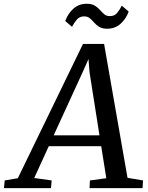

<svg xmlns="http://www.w3.org/2000/svg" viewBox="-86 -976 766 996"><path d="M-65.5 0 -61.5 -40 6.5 -51.5 344.5 -748H454L575.5 -53.5L656 -40L653.5 0H378.5L380.5 -40L465.5 -51.5L439 -217.5H167L91.5 -52.5L182 -40L178.5 0ZM192.5 -274H430L378.5 -601L373 -670L345 -606.5ZM470 -827Q444.5 -827 429 -836.5Q413.5 -846 402.5 -858.8Q391.5 -871.5 380 -881.2Q368.5 -891 351 -891Q327 -891 313.5 -875.5Q300 -860 287.5 -837L252.5 -867Q266.5 -906 295 -931.2Q323.5 -956.5 364 -956.5Q390 -956.5 405.8 -946.8Q421.5 -937 432.5 -924.5Q443.5 -912 454.8 -902.2Q466 -892.5 483 -892.5Q507 -892 520.5 -907.8Q534 -923.5 546 -946.5L581.5 -916Q567.5 -877.5 539 -852.2Q510.5 -827 470 -827Z"/></svg>

Font: Merriweather Light 18pt
Style: Italic
Weight: 400
Italic angle: -7.8°
Version: Version 2.101